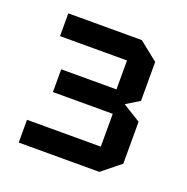

<svg xmlns="http://www.w3.org/2000/svg" viewBox="-83 -778 540 555"><g transform="rotate(20 187.5 -500.0)"><path d="M278 -300H30V-370H257V-471H73V-541H243V-630H37V-700H263L321 -654V-534L280 -509L335 -475V-346Z"/></g></svg>

Font: Tektur SemiCondensed
Style: Regular
Weight: 400
Width: 4
Designer: Adam Jagosz
Foundry: Adam Jagosz
Version: Version 1.005;gftools[0.9.30]